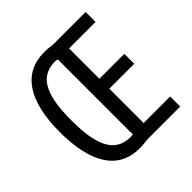

<svg xmlns="http://www.w3.org/2000/svg" viewBox="-190 -870 1025 1025"><g transform="rotate(-45 323.0 -357.0)"><path d="M293 -719C131 -719 50 -589 50 -359C50 -128 127 5 291 5C315 5 335 2 355 0H601V-76H401V-335H589V-410H401V-639H601V-714H354C335 -717 315 -719 293 -719ZM294 -643C303 -643 311 -642 317 -639V-74C312 -73 304 -72 296 -72C174 -74 138 -184 138 -358C138 -529 172 -640 294 -643Z"/></g></svg>

Font: Noto Sans Gurmukhi UI ExtraCondensed
Style: Regular
Weight: 400
Width: 2
Designer: Jelle Bosma - Monotype Design Team
Foundry: Monotype Imaging Inc.
Version: Version 2.004